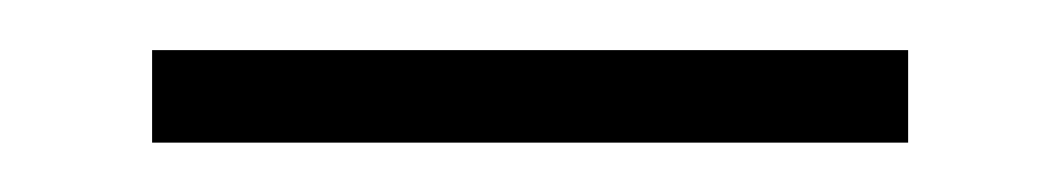

<svg xmlns="http://www.w3.org/2000/svg" viewBox="-20 -294 425 77"><path d="M41 -236.8V-273.9H344.2V-236.8Z"/></svg>

Font: Wesal
Style: Regular
Weight: 300
Designer: Ahmed zaza
Foundry: Ahmed zaza
Version: Version 2.01